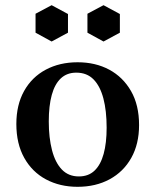

<svg xmlns="http://www.w3.org/2000/svg" viewBox="-20 -705 598 740"><path d="M274 -425Q238 -425 214.5 -403Q191 -381 179.5 -339Q168 -297 168 -237Q168 -174 180.5 -126Q193 -78 218.5 -51.5Q244 -25 284 -25L279 15Q211 15 157.5 -13.5Q104 -42 73.5 -96.5Q43 -151 43 -227Q43 -301 73 -354.5Q103 -408 156.5 -436.5Q210 -465 279 -465ZM284 -25Q321 -25 344.5 -47.5Q368 -70 379.5 -112Q391 -154 391 -213Q391 -278 378.5 -325.5Q366 -373 340.5 -399Q315 -425 274 -425L279 -465Q348 -465 401 -436.5Q454 -408 485 -354Q516 -300 516 -223Q516 -150 486 -96.5Q456 -43 402.5 -14Q349 15 279 15ZM179 -685 242 -651V-579L179 -545L117 -579V-652ZM379 -685 442 -651V-579L379 -545L317 -579V-652Z"/></svg>

Font: Poltawski Nowy SemiBold
Style: Regular
Weight: 600
Version: Version 1.001;gftools[0.9.25]